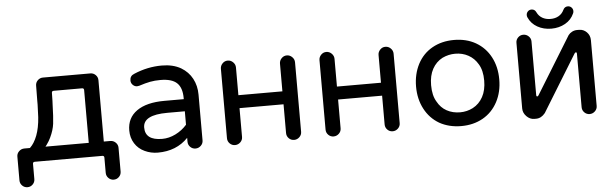

<svg xmlns="http://www.w3.org/2000/svg" viewBox="-50 -827 3695 1154"><g transform="rotate(-5 1798.0 -250.0)"><path d="M452.1 -414.1H281.2Q269.5 -414.1 269.5 -402.3L268.6 -354.5Q268.6 -339.8 267.6 -333Q265.6 -255.9 260.7 -217.3Q255.9 -178.7 235.4 -135.7Q226.6 -116.2 210.4 -93.8Q194.3 -71.3 178.7 -57.6H79.1Q99.6 -75.2 111.3 -86.4Q123 -97.7 132.8 -113.3Q156.2 -150.4 167 -204.1Q172.9 -234.4 174.8 -264.2Q176.8 -293.9 177.7 -339.8V-363.3L178.7 -454.1Q178.7 -472.7 191.9 -485.8Q205.1 -499 223.6 -499H509.8Q528.3 -499 541.5 -485.8Q554.7 -472.7 554.7 -454.1V-39.1H463.9V-402.3Q463.9 -414.1 452.1 -414.1ZM29.3 104.5V-39.1Q29.3 -57.6 43 -70.8Q56.6 -84 75.2 -84H593.8Q612.3 -84 626 -70.8Q639.6 -57.6 639.6 -39.1V104.5Q639.6 123 626.5 136.2Q613.3 149.4 594.7 149.4Q576.2 149.4 563 136.2Q549.8 123 549.8 104.5V12.7Q549.8 1 538.1 1H130.9Q119.1 1 119.1 12.7V104.5Q119.1 123 106 136.2Q92.8 149.4 74.2 149.4Q55.7 149.4 42.5 136.2Q29.3 123 29.3 104.5Z M793.9 -6.8Q755.9 -24.4 734.4 -58.6Q712.9 -92.8 712.9 -136.7Q712.9 -212.9 772 -254.4Q831.1 -295.9 938.5 -295.9H1055.7V-302.7Q1055.7 -365.2 1024.9 -394Q994.1 -422.9 925.8 -422.9Q891.6 -422.9 863.3 -417.5Q835 -412.1 795.9 -399.4L783.2 -397.5Q768.6 -397.5 757.3 -408.7Q746.1 -419.9 746.1 -435.5Q746.1 -463.9 772.5 -473.6Q854.5 -508.8 941.4 -508.8Q1008.8 -508.8 1056.6 -481.4Q1100.6 -455.1 1123.5 -412.1Q1146.5 -369.1 1146.5 -315.4V-39.1Q1146.5 -20.5 1132.8 -7.3Q1119.1 5.9 1100.6 5.9Q1082 5.9 1068.8 -7.3Q1055.7 -20.5 1055.7 -39.1V-62.5Q985.4 10.7 873 10.7Q831.1 10.7 793.9 -6.8ZM1055.7 -141.6V-222.7H950.2Q803.7 -222.7 803.7 -146.5Q803.7 -69.3 906.2 -69.3Q947.3 -69.3 986.8 -88.9Q1026.4 -108.4 1055.7 -141.6Z M1650.4 -39.1V-458Q1650.4 -476.6 1663.6 -490.2Q1676.8 -503.9 1695.3 -503.9Q1713.9 -503.9 1727.5 -490.2Q1741.2 -476.6 1741.2 -458V-39.1Q1741.2 -20.5 1727.5 -7.3Q1713.9 5.9 1695.3 5.9Q1676.8 5.9 1663.6 -7.3Q1650.4 -20.5 1650.4 -39.1ZM1293.9 -39.1V-458Q1293.9 -476.6 1307.1 -490.2Q1320.3 -503.9 1338.9 -503.9Q1357.4 -503.9 1371.1 -490.2Q1384.8 -476.6 1384.8 -458V-39.1Q1384.8 -20.5 1371.1 -7.3Q1357.4 5.9 1338.9 5.9Q1320.3 5.9 1307.1 -7.3Q1293.9 -20.5 1293.9 -39.1ZM1352.5 -291H1685.5V-212.9H1352.5Z M2245.1 -39.1V-458Q2245.1 -476.6 2258.3 -490.2Q2271.5 -503.9 2290 -503.9Q2308.6 -503.9 2322.3 -490.2Q2335.9 -476.6 2335.9 -458V-39.1Q2335.9 -20.5 2322.3 -7.3Q2308.6 5.9 2290 5.9Q2271.5 5.9 2258.3 -7.3Q2245.1 -20.5 2245.1 -39.1ZM1888.7 -39.1V-458Q1888.7 -476.6 1901.9 -490.2Q1915 -503.9 1933.6 -503.9Q1952.1 -503.9 1965.8 -490.2Q1979.5 -476.6 1979.5 -458V-39.1Q1979.5 -20.5 1965.8 -7.3Q1952.1 5.9 1933.6 5.9Q1915 5.9 1901.9 -7.3Q1888.7 -20.5 1888.7 -39.1ZM1947.3 -291H2280.3V-212.9H1947.3Z M2572.3 -21.5Q2515.6 -54.7 2484.4 -114.3Q2453.1 -173.8 2453.1 -249Q2453.1 -324.2 2484.4 -384.8Q2515.6 -444.3 2572.8 -476.6Q2629.9 -508.8 2704.1 -508.8Q2778.3 -508.8 2835 -476.6Q2892.6 -443.4 2923.8 -384.3Q2955.1 -325.2 2955.1 -249Q2955.1 -173.8 2923.8 -114.3Q2891.6 -53.7 2834.5 -21.5Q2777.3 10.7 2704.1 10.7Q2629.9 10.7 2572.3 -21.5ZM2781.2 -90.8Q2820.3 -111.3 2842.3 -151.9Q2864.3 -192.4 2864.3 -250Q2864.3 -311.5 2840.8 -349.6Q2819.3 -386.7 2783.7 -406.2Q2748 -425.8 2704.1 -425.8Q2664.1 -425.8 2627 -408.2Q2587.9 -387.7 2565.9 -347.7Q2543.9 -307.6 2543.9 -250Q2543.9 -187.5 2567.4 -149.4Q2587.9 -111.3 2623.5 -91.8Q2659.2 -72.3 2704.1 -72.3Q2745.1 -72.3 2781.2 -90.8Z M3077.1 -62.5V-459Q3077.1 -477.5 3090.3 -490.7Q3103.5 -503.9 3122.1 -503.9Q3140.6 -503.9 3154.3 -490.7Q3168 -477.5 3168 -459V-136.7Q3168 -127 3173.8 -127Q3177.7 -127 3181.6 -132.8L3393.6 -477.5Q3402.3 -489.3 3416.5 -496.6Q3430.7 -503.9 3446.3 -503.9H3459Q3485.4 -503.9 3504.9 -484.4Q3524.4 -464.8 3524.4 -435.5V-39.1Q3524.4 -20.5 3510.7 -7.3Q3497.1 5.9 3478.5 5.9Q3460 5.9 3446.8 -7.3Q3433.6 -20.5 3433.6 -39.1V-361.3Q3433.6 -371.1 3427.7 -371.1Q3424.8 -371.1 3419.9 -365.2L3210 -23.4Q3186.5 5.9 3155.3 5.9H3144.5Q3118.2 5.9 3097.7 -15.1Q3077.1 -36.1 3077.1 -62.5ZM3156.2 -605.5Q3153.3 -611.3 3153.3 -619.1Q3153.3 -631.8 3162.1 -641.1Q3170.9 -650.4 3184.6 -650.4Q3204.1 -650.4 3212.9 -630.9Q3223.6 -608.4 3244.6 -596.2Q3265.6 -584 3293.9 -584Q3322.3 -584 3343.3 -596.2Q3364.3 -608.4 3375 -630.9Q3383.8 -650.4 3403.3 -650.4Q3417 -650.4 3425.8 -641.1Q3434.6 -631.8 3434.6 -619.1Q3434.6 -611.3 3431.6 -605.5Q3415 -567.4 3377.9 -546.4Q3340.8 -525.4 3293.9 -525.4Q3247.1 -525.4 3210 -546.4Q3172.9 -567.4 3156.2 -605.5Z"/></g></svg>

Font: jf-openhuninn-2.1
Style: Regular
Weight: 400
Designer: [Kosugi Maru]
Designed by MOTOYA      

[Varela Round]
Joe Prince (Latin component); Avraham Cornfeld (Hebrew component)
Foundry: justfont Co., Ltd.
Version: 2.1